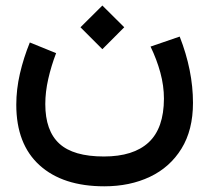

<svg xmlns="http://www.w3.org/2000/svg" viewBox="-20 -445 747 685"><path d="M267.1 -347.7 345.2 -425.3 423.3 -347.7 345.2 -269.5ZM517.1 -278.8 621.1 -314.5Q668.5 -193.4 668.5 -78.1Q668.5 19 627.4 85.4Q586.4 151.9 514.9 185.8Q443.4 219.7 352.1 219.7Q204.1 219.7 121.1 144.5Q38.1 69.3 38.1 -71.3Q38.1 -126 51 -182.1Q64 -238.3 86.4 -293.5L180.2 -255.4Q162.6 -209.5 152.1 -163.1Q141.6 -116.7 141.6 -73.7Q141.6 21.5 191.7 67.4Q241.7 113.3 350.6 113.3Q456.1 113.3 510.3 63Q564.5 12.7 564.9 -92.8Q564.9 -139.2 552 -186.3Q539.1 -233.4 517.1 -278.8Z"/></svg>

Font: Vazir Medium FD-WOL
Style: Medium-FD-WOL
Weight: 500
Designer: Saber Rastikerdar
Foundry: Saber Rastikerdar
Version: Version 30.0.0